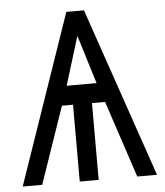

<svg xmlns="http://www.w3.org/2000/svg" viewBox="-52 -771 704 818"><g transform="rotate(-5 300.0 -362.5)"><path d="M262 -725H337.5L586.5 0H502L393 -328.5H337V0H256V-328.5H208.5L95.5 0H12ZM364 -411.5 300 -619 236 -411.5Z"/></g></svg>

Font: JuliaMono Medium
Style: Regular
Weight: 500
Monospace: yes
Designer: cormullion
Foundry: corm
Version: Version 0.054; ttfautohint (v1.8.4)